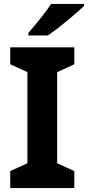

<svg xmlns="http://www.w3.org/2000/svg" viewBox="-20 -954 446 974"><path d="M357 0H32V-86L119 -126V-588L32 -628V-714H357V-628L270 -588V-126L357 -86ZM406 -924Q392 -910 369 -890Q346 -870 319.5 -848Q293 -826 267.5 -806.5Q242 -787 223 -774H124V-787Q140 -806 161.5 -831.5Q183 -857 204 -884.5Q225 -912 239 -934H406Z"/></svg>

Font: Noto Sans Lisu
Style: Regular
Weight: 400
Designer: Monotype Design Team. David Williams.
Foundry: Monotype Imaging Inc.
Version: Version 2.102